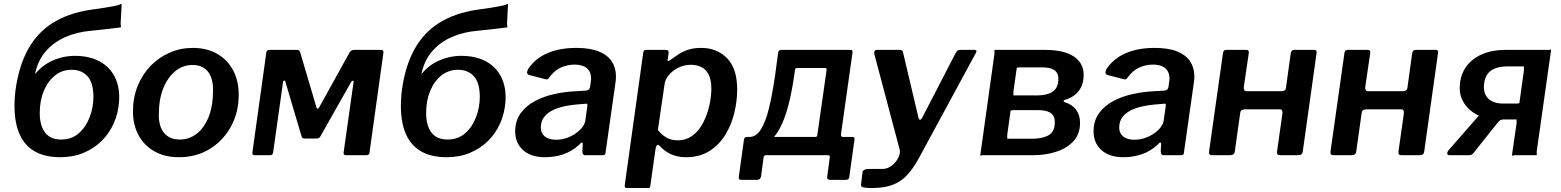

<svg xmlns="http://www.w3.org/2000/svg" viewBox="-20 -781 7856 966"><path d="M283 10Q195 10 140.5 -28.5Q86 -67 65.5 -142.5Q45 -218 58 -328L101 -400H150Q186 -449 241 -474.5Q296 -500 357 -500Q429 -500 480.5 -472.5Q532 -445 558 -393Q584 -341 579 -269Q575 -212 552.5 -161Q530 -110 491.5 -72Q453 -34 400.5 -12Q348 10 283 10ZM288 -79Q341 -79 377 -111Q413 -143 431.5 -192.5Q450 -242 450 -293Q450 -364 420.5 -397Q391 -430 340 -430Q293 -430 257 -401.5Q221 -373 200.5 -324Q180 -275 180 -212Q180 -150 206.5 -114.5Q233 -79 288 -79ZM142 -327 58 -328Q75 -450 121.5 -533.5Q168 -617 245 -665.5Q322 -714 430 -731Q473 -737 505.5 -742Q538 -747 570 -754Q580 -756 585.5 -759.5Q591 -763 592 -759L587 -664Q587 -655 588.5 -649Q590 -643 586 -643Q540 -637 508 -633.5Q476 -630 436 -626Q367 -620 308.5 -594.5Q250 -569 209.5 -522Q169 -475 155 -403Z M881 10Q810 10 758 -19Q706 -48 677.5 -100Q649 -152 649 -221Q649 -291 673 -349.5Q697 -408 738.5 -450.5Q780 -493 834.5 -516.5Q889 -540 950 -540Q1021 -540 1073 -510Q1125 -480 1153 -427Q1181 -374 1181 -305Q1181 -214 1141 -142.5Q1101 -71 1033.5 -30.5Q966 10 881 10ZM885 -79Q932 -79 970 -108.5Q1008 -138 1030 -193.5Q1052 -249 1052 -329Q1052 -389 1025.5 -421.5Q999 -454 948 -454Q901 -454 863 -424Q825 -394 802 -338Q779 -282 779 -202Q779 -143 806.5 -111Q834 -79 885 -79Z M1261 0Q1248 0 1250 -15L1320 -517Q1322 -530 1337 -530H1473Q1487 -530 1490 -519L1572 -241Q1574 -234 1578 -234Q1582 -234 1586 -241L1737 -514Q1740 -521 1746.5 -525.5Q1753 -530 1761 -530H1898Q1911 -530 1909 -515L1839 -13Q1838 0 1822 0H1720Q1707 0 1709 -15L1759 -369Q1760 -375 1755.5 -375Q1751 -375 1747 -369L1592 -95Q1586 -84 1574 -84H1513Q1500 -84 1497 -96L1416 -369Q1415 -376 1410 -375.5Q1405 -375 1404 -368L1354 -13Q1353 0 1337 0Z M2227 10Q2139 10 2084.5 -28.5Q2030 -67 2009.5 -142.5Q1989 -218 2002 -328L2045 -400H2094Q2130 -449 2185 -474.5Q2240 -500 2301 -500Q2373 -500 2424.5 -472.5Q2476 -445 2502 -393Q2528 -341 2523 -269Q2519 -212 2496.5 -161Q2474 -110 2435.5 -72Q2397 -34 2344.5 -12Q2292 10 2227 10ZM2232 -79Q2285 -79 2321 -111Q2357 -143 2375.5 -192.5Q2394 -242 2394 -293Q2394 -364 2364.5 -397Q2335 -430 2284 -430Q2237 -430 2201 -401.5Q2165 -373 2144.5 -324Q2124 -275 2124 -212Q2124 -150 2150.5 -114.5Q2177 -79 2232 -79ZM2086 -327 2002 -328Q2019 -450 2065.5 -533.5Q2112 -617 2189 -665.5Q2266 -714 2374 -731Q2417 -737 2449.5 -742Q2482 -747 2514 -754Q2524 -756 2529.5 -759.5Q2535 -763 2536 -759L2531 -664Q2531 -655 2532.5 -649Q2534 -643 2530 -643Q2484 -637 2452 -633.5Q2420 -630 2380 -626Q2311 -620 2252.5 -594.5Q2194 -569 2153.5 -522Q2113 -475 2099 -403Z M2894 -53Q2859 -20 2815 -5Q2771 10 2722 10Q2651 10 2611.5 -26Q2572 -62 2572 -119Q2572 -174 2600 -212Q2628 -250 2673 -273.5Q2718 -297 2772 -308.5Q2826 -320 2877 -322L2927 -325Q2946 -326 2949 -344L2952 -367Q2953 -372 2953.5 -376.5Q2954 -381 2954 -385Q2954 -420 2932.5 -438Q2911 -456 2871 -456Q2835 -456 2801.5 -441Q2768 -426 2741 -388Q2738 -383 2734 -382Q2730 -381 2722 -383L2641 -404Q2635 -406 2632.5 -412Q2630 -418 2636 -432Q2671 -486 2733 -513Q2795 -540 2879 -540Q2949 -540 2993 -522Q3037 -504 3058 -472Q3079 -440 3079 -397Q3079 -390 3078.5 -383Q3078 -376 3077 -368L3027 -16Q3026 -5 3023 -2.5Q3020 0 3010 0H2925Q2916 0 2913 -6Q2910 -12 2910 -22L2912 -56Q2911 -73 2894 -53ZM2935 -246Q2936 -255 2934.5 -257.5Q2933 -260 2925 -259L2878 -255Q2854 -253 2823.5 -247Q2793 -241 2765 -228.5Q2737 -216 2719 -194Q2701 -172 2701 -139Q2701 -111 2721 -94.5Q2741 -78 2778 -78Q2807 -78 2833 -87.5Q2859 -97 2878 -111Q2898 -125 2910.5 -142Q2923 -159 2925 -175Z M3133 165Q3126 165 3124 159Q3122 153 3124 145L3216 -514Q3217 -524 3220.5 -527Q3224 -530 3236 -530H3326Q3336 -530 3340.5 -527Q3345 -524 3344 -514L3339 -480Q3338 -474 3343 -474.5Q3348 -475 3355 -481Q3372 -493 3392.5 -507Q3413 -521 3441 -530.5Q3469 -540 3508 -540Q3587 -540 3638 -488Q3689 -436 3689 -330Q3689 -273 3674.5 -213Q3660 -153 3629 -102.5Q3598 -52 3549 -21Q3500 10 3432 10Q3388 10 3355 -5.5Q3322 -21 3299 -47Q3290 -56 3285 -50Q3280 -44 3278 -31L3252 153Q3251 161 3249 163Q3247 165 3240 165H3133ZM3388 -75Q3434 -75 3466.5 -100.5Q3499 -126 3519 -166Q3539 -206 3549 -251Q3559 -296 3559 -335Q3559 -379 3545.5 -405.5Q3532 -432 3509 -443.5Q3486 -455 3456 -455Q3422 -455 3393 -440.5Q3364 -426 3345.5 -404Q3327 -382 3324 -360L3290 -127Q3310 -102 3333.5 -88.5Q3357 -75 3388 -75Z M3711 124Q3702 124 3699 120Q3696 116 3697 109L3723 -78Q3725 -92 3738 -92H4082Q4091 -92 4092 -101L4139 -430Q4140 -439 4130 -439H3991Q3981 -439 3980 -430L3895 -516Q3898 -530 3910 -530H4255Q4265 -530 4267.5 -527Q4270 -524 4269 -515L4211 -105Q4210 -92 4221 -92H4269Q4281 -92 4279 -78L4253 109Q4252 116 4248 120Q4244 124 4234 124H4158Q4139 124 4142 107L4155 9Q4156 0 4146 0H3834Q3824 0 3822 9L3809 107Q3806 124 3787 124ZM3748 -40 3751 -92Q3784 -92 3808 -129.5Q3832 -167 3849 -237Q3866 -307 3880 -404L3895 -516H3992L3976 -402Q3964 -318 3946 -249Q3928 -180 3901 -131Q3874 -82 3836 -57.5Q3798 -33 3748 -40Z M4364 165Q4336 165 4323 161.5Q4310 158 4312 147L4320 83Q4321 77 4329.5 73Q4338 69 4355 69H4419Q4439 69 4456.5 59Q4474 49 4486.5 33Q4499 17 4504.5 0Q4510 -17 4506 -30L4380 -505Q4374 -530 4393 -530H4507Q4521 -530 4523 -519L4601 -189Q4604 -178 4609.5 -178.5Q4615 -179 4621 -191L4787 -512Q4792 -522 4797.5 -526Q4803 -530 4810 -530H4883Q4899 -530 4889 -513L4604 13Q4579 59 4554 88.5Q4529 118 4501 134.5Q4473 151 4440 158Q4407 165 4364 165Z M4912 0 4983 -508Q4984 -518 4983 -524Q4982 -530 4986 -530H5236Q5333 -530 5382.5 -497Q5432 -464 5432 -405Q5432 -356 5408 -324Q5384 -292 5336 -278Q5332 -277 5331.5 -273.5Q5331 -270 5334 -268Q5374 -256 5394 -229Q5414 -202 5414 -163Q5414 -108 5382 -72Q5350 -36 5295.5 -18Q5241 0 5176 0H4934Q4924 -1 4918.5 1Q4913 3 4912 0ZM5178 -83Q5229 -84 5258 -102Q5287 -120 5287 -166Q5287 -200 5264.5 -214Q5242 -228 5196 -227H5087Q5078 -228 5072 -226Q5066 -224 5065 -227L5048 -105Q5047 -96 5048 -89.5Q5049 -83 5046 -83ZM5203 -301Q5251 -302 5278 -321Q5305 -340 5305 -385Q5305 -415 5283.5 -429Q5262 -443 5218 -442H5117Q5108 -443 5102.5 -441Q5097 -439 5096 -442L5079 -322Q5078 -313 5079 -307Q5080 -301 5076 -301Z M5804 -53Q5769 -20 5725 -5Q5681 10 5632 10Q5561 10 5521.5 -26Q5482 -62 5482 -119Q5482 -174 5510 -212Q5538 -250 5583 -273.5Q5628 -297 5682 -308.5Q5736 -320 5787 -322L5837 -325Q5856 -326 5859 -344L5862 -367Q5863 -372 5863.5 -376.5Q5864 -381 5864 -385Q5864 -420 5842.5 -438Q5821 -456 5781 -456Q5745 -456 5711.5 -441Q5678 -426 5651 -388Q5648 -383 5644 -382Q5640 -381 5632 -383L5551 -404Q5545 -406 5542.5 -412Q5540 -418 5546 -432Q5581 -486 5643 -513Q5705 -540 5789 -540Q5859 -540 5903 -522Q5947 -504 5968 -472Q5989 -440 5989 -397Q5989 -390 5988.5 -383Q5988 -376 5987 -368L5937 -16Q5936 -5 5933 -2.5Q5930 0 5920 0H5835Q5826 0 5823 -6Q5820 -12 5820 -22L5822 -56Q5821 -73 5804 -53ZM5845 -246Q5846 -255 5844.5 -257.5Q5843 -260 5835 -259L5788 -255Q5764 -253 5733.5 -247Q5703 -241 5675 -228.5Q5647 -216 5629 -194Q5611 -172 5611 -139Q5611 -111 5631 -94.5Q5651 -78 5688 -78Q5717 -78 5743 -87.5Q5769 -97 5788 -111Q5808 -125 5820.5 -142Q5833 -159 5835 -175Z M6080 0Q6069 0 6065.5 -4.5Q6062 -9 6063 -18L6133 -513Q6135 -530 6149 -530H6251Q6265 -530 6263 -514L6238 -344Q6237 -335 6240 -328.5Q6243 -322 6252 -322H6426Q6436 -322 6442.5 -326Q6449 -330 6450 -339L6474 -513Q6477 -530 6491 -530H6593Q6607 -530 6604 -514L6535 -22Q6534 -10 6528 -5Q6522 0 6509 0H6422Q6411 0 6407.5 -4.5Q6404 -9 6405 -18L6432 -209Q6433 -219 6430.5 -225Q6428 -231 6418 -231H6245Q6236 -231 6229 -227.5Q6222 -224 6220 -214L6193 -22Q6192 -10 6186 -5Q6180 0 6167 0Z M6691 0Q6680 0 6676.5 -4.5Q6673 -9 6674 -18L6744 -513Q6746 -530 6760 -530H6862Q6876 -530 6874 -514L6849 -344Q6848 -335 6851 -328.5Q6854 -322 6863 -322H7037Q7047 -322 7053.5 -326Q7060 -330 7061 -339L7085 -513Q7088 -530 7102 -530H7204Q7218 -530 7215 -514L7146 -22Q7145 -10 7139 -5Q7133 0 7120 0H7033Q7022 0 7018.5 -4.5Q7015 -9 7016 -18L7043 -209Q7044 -219 7041.5 -225Q7039 -231 7029 -231H6856Q6847 -231 6840 -227.5Q6833 -224 6831 -214L6804 -22Q6803 -10 6797 -5Q6791 0 6778 0Z M7587 0 7610 -159Q7611 -169 7610 -174.5Q7609 -180 7613 -180H7513Q7473 -180 7437.5 -192.5Q7402 -205 7375.5 -228Q7349 -251 7335 -283Q7321 -315 7325 -355Q7329 -407 7357 -446Q7385 -485 7435.5 -507.5Q7486 -530 7556 -530H7762Q7772 -529 7777.5 -531Q7783 -533 7784 -530L7712 -22Q7711 -13 7712 -6.5Q7713 0 7710 0H7609Q7600 -1 7594 1Q7588 3 7587 0ZM7275 0Q7263 0 7261.5 -7Q7260 -14 7267 -24L7442 -224L7548 -180Q7527 -181 7517 -166L7395 -13Q7390 -6 7384 -3Q7378 0 7371 0ZM7544 -260H7602Q7612 -259 7617.5 -261Q7623 -263 7624 -260L7647 -425Q7648 -435 7647 -441Q7646 -447 7650 -447H7564Q7510 -447 7479.5 -424Q7449 -401 7446 -350Q7444 -307 7469.5 -283.5Q7495 -260 7544 -260Z"/></svg>

Font: Libre Franklin SemiBold
Style: Italic
Weight: 600
Italic angle: -8°
Designer: Pablo Impallari, Rodrigo Fuenzalida, Nhung Nguyen
Foundry: Impallari Type
Version: Version 3.000